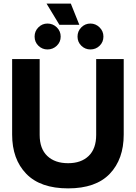

<svg xmlns="http://www.w3.org/2000/svg" viewBox="-20 -1025 751 1060"><path d="M237 -1005H371L418 -888H308ZM171 -823Q171 -853 192 -874Q213 -895 242 -895Q272 -895 293.5 -874Q315 -853 315 -823Q315 -793 293.5 -772.5Q272 -752 242 -752Q213 -752 192 -772.5Q171 -793 171 -823ZM408 -823Q408 -853 429 -874Q450 -895 479 -895Q508 -895 529.5 -874Q551 -853 551 -823Q551 -793 530 -772.5Q509 -752 479 -752Q450 -752 429 -772.5Q408 -793 408 -823ZM47 -282V-699H199V-280Q199 -204 241 -164Q283 -124 356 -124Q428 -124 469.5 -164Q511 -204 511 -280V-699H663V-282Q663 -146 586 -65.5Q509 15 356 15Q203 15 125 -65.5Q47 -146 47 -282Z"/></svg>

Font: Prompt SemiBold
Style: Regular
Weight: 600
Designer: Katatrad Team
Foundry: CadsonDemak
Version: Version 1.000